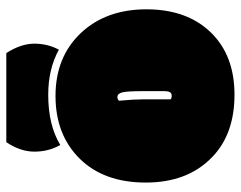

<svg xmlns="http://www.w3.org/2000/svg" viewBox="-97 -648 760 606"><g transform="rotate(-90 283.0 -345.0)"><path d="M272.5 -272V-186.5Q275.9 -183.1 283.7 -183.1Q291.5 -183.1 294.9 -188.5Q298.3 -193.8 298.3 -207V-276.9Q298.3 -323.7 294.4 -339.1Q290.5 -354.5 279.8 -354.5Q272.9 -354.5 268.1 -349.6Q272.5 -301.3 272.5 -272ZM89.8 -55.7Q9.8 -132.8 9.8 -264.9Q9.8 -397 85.2 -473.4Q160.6 -549.8 283.2 -549.8Q405.8 -549.8 481.4 -470.2Q556.6 -390.6 556.6 -262.9Q556.6 -135.3 484.1 -60.1Q411.6 15.1 287.1 15.1Q162.6 15.1 89.8 -55.7ZM137.2 -705.1H418.5Q448.2 -658.7 448.2 -616.7Q448.2 -574.7 429.2 -539.1Q368.2 -572.8 287.1 -572.8Q190.9 -572.8 128.4 -534.7Q107.4 -571.8 107.4 -616.2Q107.4 -660.6 137.2 -705.1Z"/></g></svg>

Font: Modak
Style: Regular
Weight: 400
Version: Version 1.036;PS Version 1.000;hotconv 1.0.79;makeotf.lib2.5